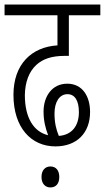

<svg xmlns="http://www.w3.org/2000/svg" viewBox="-20 -642 460 842"><path d="M223 0C317 0 375 -59 375 -151C375 -219 342 -275 275 -275C208 -275 171 -219 171 -153C171 -113 179 -81 191 -49C128 -64 89 -125 89 -225C90 -282 107 -328 140 -358C168 -383 205 -397 265 -397H282V-575H420V-622H0V-575H232V-443C118 -436 39 -360 39 -226C39 -82 117 0 223 0ZM219 -144C219 -194 240 -229 276 -229C308 -229 326 -201 326 -150C326 -90 295 -50 238 -46C226 -74 219 -106 219 -144ZM162 134C162 163 178 180 201 180C225 180 240 164 240 134C240 106 226 88 201 88C178 88 162 105 162 134Z"/></svg>

Font: Noto Sans Devanagari UI ExtraCondensed Light
Style: Regular
Weight: 300
Width: 2
Designer: Jelle Bosma - Monotype Design Team
Foundry: Monotype Imaging Inc.
Version: Version 2.004